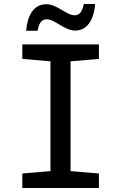

<svg xmlns="http://www.w3.org/2000/svg" viewBox="-20 -935 603 955"><path d="M110 -782H167C174 -820 186 -839 213 -839C253 -839 300 -783 354 -783C410 -783 447 -831 453 -915H397C389 -879 378 -859 351 -859C310 -859 265 -914 210 -914C147 -914 116 -857 110 -782ZM91 0H472V-72L331 -84V-630L472 -642V-714H91V-642L231 -630V-84L91 -72Z"/></svg>

Font: Noto Sans Mono SemiCondensed Medium
Style: Regular
Weight: 500
Width: 4
Designer: Monotype Design Team
Foundry: Monotype Imaging Inc.
Version: Version 2.014